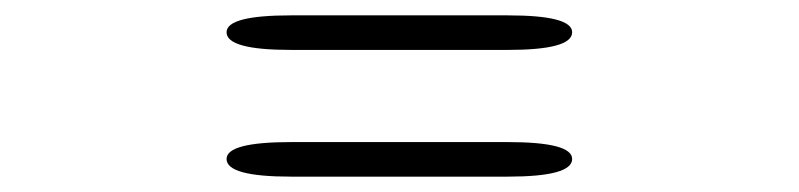

<svg xmlns="http://www.w3.org/2000/svg" viewBox="-20 -505 1040 250"><path d="M359 -275Q275 -275 275 -298Q275 -320 359 -320H641Q725 -320 725 -298Q725 -275 641 -275ZM359 -440Q275 -440 275 -463Q275 -485 359 -485H641Q725 -485 725 -463Q725 -440 641 -440Z"/></svg>

Font: Resource Han Rounded KR Heavy
Style: Regular
Weight: 900
Designer: Cyano Hao (round all glyphs); Ryoko NISHIZUKA 西塚涼子 (kana, bopomofo & ideographs); Paul D. Hunt (Latin, Greek & Cyrillic)
Foundry: Cyano Hao
Version: 0.990